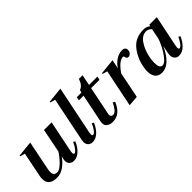

<svg xmlns="http://www.w3.org/2000/svg" viewBox="71 -1480 2265 2265"><g transform="rotate(-45 1203.5 -348.0)"><path d="M653 -143Q626 -77 580 -33.5Q534 10 479 10Q447 10 424.5 -10Q402 -30 402 -67Q402 -80 405 -95L412 -128Q371 -69 315.5 -29.5Q260 10 198 10Q132 10 97 -18Q62 -46 62 -104Q62 -130 67 -152L129 -460Q101 -465 67 -478L69 -488L266 -508L195 -156Q187 -118 187 -97Q187 -64 201.5 -49Q216 -34 245 -34Q279 -34 327.5 -78.5Q376 -123 426 -197L486 -498H613L532 -101Q529 -86 529 -73Q529 -47 544 -47Q561 -47 587 -81.5Q613 -116 629 -155Z M714 -70Q714 -79 718 -101L831 -657Q796 -665 768 -676L770 -686L967 -706L844 -104Q840 -82 840 -73Q840 -47 855 -47Q874 -47 898.5 -80.5Q923 -114 940 -155L964 -143Q937 -77 892 -33.5Q847 10 791 10Q758 10 736 -11Q714 -32 714 -70Z M1157 -104Q1154 -92 1154 -83Q1154 -47 1191 -47Q1217 -47 1242.5 -78Q1268 -109 1288 -155L1315 -140Q1254 10 1128 10Q1089 10 1057.5 -9.5Q1026 -29 1026 -72Q1026 -83 1029 -96L1102 -454H1024L1033 -498H1111L1118 -531Q1176 -549 1203 -633H1264L1237 -498H1377L1368 -454H1228Z M1855 -466Q1855 -461 1853 -447Q1849 -430 1834.5 -416Q1820 -402 1802 -402Q1785 -402 1778.5 -410Q1772 -418 1769 -432Q1767 -441 1764.5 -445.5Q1762 -450 1755 -450Q1687 -450 1602 -326L1536 0L1407 10L1503 -460Q1474 -466 1441 -478L1443 -488L1639 -508L1617 -397Q1647 -446 1697.5 -479.5Q1748 -513 1801 -513Q1828 -513 1841.5 -500.5Q1855 -488 1855 -466Z M1835 -127Q1835 -158 1844 -203Q1869 -327 1944 -417Q2019 -507 2153 -507Q2201 -507 2238 -477L2242 -498H2368L2286 -98Q2283 -83 2283 -72Q2283 -48 2299 -48Q2317 -48 2342 -82Q2367 -116 2384 -155L2407 -143Q2379 -77 2334 -33.5Q2289 10 2233 10Q2201 10 2179.5 -12Q2158 -34 2158 -74Q2158 -88 2161 -103L2181 -201Q2082 10 1952 10Q1890 10 1862.5 -28Q1835 -66 1835 -127ZM2204 -317 2228 -437Q2199 -470 2159 -470Q2093 -470 2045.5 -401Q1998 -332 1977 -236Q1966 -187 1966 -138Q1966 -47 2014 -47Q2047 -47 2088 -97Q2129 -147 2162.5 -213Q2196 -279 2204 -317Z"/></g></svg>

Font: Trirong SemiBold
Style: Italic
Weight: 600
Italic angle: -12°
Designer: Katatrad Team
Foundry: CadsonDemak
Version: Version 1.001